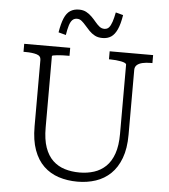

<svg xmlns="http://www.w3.org/2000/svg" viewBox="-61 -980 927 1052"><g transform="rotate(5 402.5 -454.0)"><path d="M205 -264Q205 -198 220.5 -154Q236 -110 264 -83.5Q292 -57 329.5 -45.5Q367 -34 411 -34Q454 -34 491 -46Q528 -58 555.5 -84.5Q583 -111 598.5 -155Q614 -199 614 -264V-645Q614 -650 606 -654Q598 -658 585 -660.5Q572 -663 556.5 -664.5Q541 -666 527 -666H518V-710H757V-666H746Q722 -666 702.5 -661.5Q683 -657 672 -647Q661 -637 661 -620V-263Q661 -188 641 -134.5Q621 -81 586 -47.5Q551 -14 504.5 1.5Q458 17 404 17Q348 17 300.5 1.5Q253 -14 218 -47.5Q183 -81 163.5 -134.5Q144 -188 144 -264V-630Q144 -652 120 -659Q96 -666 59 -666H48V-710H301V-666H292Q278 -666 262.5 -665.5Q247 -665 234 -663.5Q221 -662 213 -660.5Q205 -659 205 -656ZM472 -779Q447 -779 429.5 -788.5Q412 -798 398.5 -812Q385 -826 373.5 -839.5Q362 -853 350.5 -862.5Q339 -872 325 -872Q309 -872 299 -862Q289 -852 282.5 -831Q276 -810 271 -778L230 -789Q238 -838 250.5 -867.5Q263 -897 283 -910Q303 -923 331 -923Q355 -923 372 -913.5Q389 -904 402.5 -890.5Q416 -877 427.5 -863Q439 -849 451 -839.5Q463 -830 478 -830Q494 -830 503.5 -841Q513 -852 520 -873Q527 -894 533 -925L574 -914Q566 -864 552.5 -834.5Q539 -805 519.5 -792Q500 -779 472 -779Z"/></g></svg>

Font: Roboto Serif 20pt ExtraLight
Style: Regular
Weight: 250
Version: Version 1.008